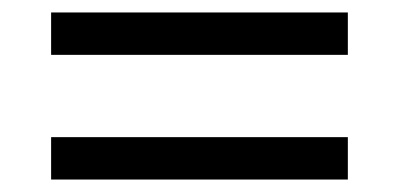

<svg xmlns="http://www.w3.org/2000/svg" viewBox="-20 -443 640 308"><path d="M62 -355V-423H538V-355ZM62 -155V-223H538V-155Z"/></svg>

Font: Lilex
Style: Regular
Weight: 400
Monospace: yes
Designer: Mike Abbink, Paul van der Laan, Pieter van Rosmalen, Mikhael Khrustik
Foundry: Mikhael Khrustik
Version: Version 2.510